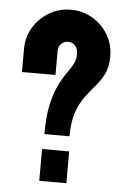

<svg xmlns="http://www.w3.org/2000/svg" viewBox="-51 -738 513 776"><g transform="rotate(5 205.0 -350.0)"><path d="M142 -190Q142 -263 153 -311Q164 -359 179.5 -390.5Q195 -422 211 -444Q227 -466 237 -485.5Q247 -505 245 -530Q244 -547 233 -558.5Q222 -570 205 -570Q189 -570 177.5 -558.5Q166 -547 166 -530V-432H30V-525Q30 -574 54 -613.5Q78 -653 117.5 -676.5Q157 -700 205 -700Q254 -700 293.5 -676.5Q333 -653 356.5 -613.5Q380 -574 380 -525Q380 -484 366.5 -456Q353 -428 332.5 -404.5Q312 -381 291.5 -353.5Q271 -326 257.5 -287.5Q244 -249 244 -190ZM138 0V-129H248V0Z"/></g></svg>

Font: Vina Sans
Style: Regular
Weight: 400
Designer: Andree Nguyen
Foundry: Nguyen Type Foundry
Version: Version 1.002; ttfautohint (v1.8.4.7-5d5b);gftools[0.9.28]